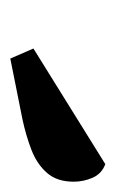

<svg xmlns="http://www.w3.org/2000/svg" viewBox="56 -870 229 382"><g transform="rotate(90 171.0 -679.5)"><path d="M97 -585 77 -631 307 -774Q326 -767 334 -749Q342 -731 342 -711Q342 -678 324.5 -658Q307 -638 278.5 -627Q250 -616 217 -609Z"/></g></svg>

Font: Sansita Swashed
Style: Bold
Weight: 700
Designer: Pablo Cosgaya
Foundry: Omnibus-Type
Version: Version 1.003; ttfautohint (v1.8.3)